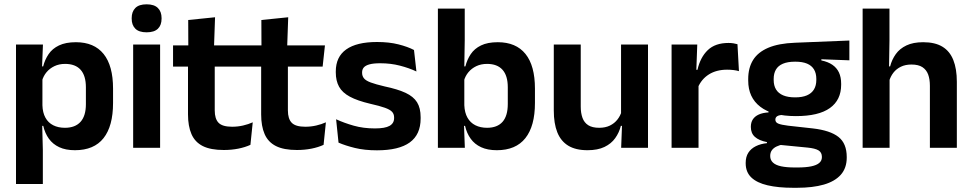

<svg xmlns="http://www.w3.org/2000/svg" viewBox="-20 -702 4616 912"><path d="M336 11.5Q292 11.5 261.5 -2.8Q231 -17 212.2 -43Q193.5 -69 185.5 -104H149L181.5 -202Q182.5 -167 195.8 -143Q209 -119 232.8 -107Q256.5 -95 288.5 -95Q337 -95 362.5 -123.2Q388 -151.5 388 -207V-287.5Q388 -342.5 363 -370.5Q338 -398.5 289 -398.5Q261 -398.5 238.5 -387.8Q216 -377 201 -359Q186 -341 179.5 -317.5L149.5 -386.5H185Q193 -418.5 210.8 -444.8Q228.5 -471 260.2 -486.2Q292 -501.5 340.5 -501.5Q427 -501.5 472 -445.8Q517 -390 517 -281V-213Q517 -103 471.8 -45.8Q426.5 11.5 336 11.5ZM56 172V-490.5H184L179 -366L181.5 -343.5V-147L180 -124L183.5 10.5V172Z M612.5 0V-490.5H740.5V0ZM676.5 -548.5Q640 -548.5 622.8 -565.8Q605.5 -583 605.5 -613.5V-616Q605.5 -646.5 622.8 -664Q640 -681.5 676.5 -681.5Q712.5 -681.5 730 -664Q747.5 -646.5 747.5 -616V-613.5Q747.5 -582.5 730 -565.5Q712.5 -548.5 676.5 -548.5Z M1043 10.5Q980.5 10.5 943.2 -8.2Q906 -27 889.5 -65Q873 -103 873 -158.5V-444.5H1000V-177.5Q1000 -137.5 1018.2 -118.8Q1036.5 -100 1082.5 -100Q1109.5 -100 1134.5 -105.8Q1159.5 -111.5 1180.5 -121L1169.5 -14Q1144.5 -2.5 1112.2 4Q1080 10.5 1043 10.5ZM802 -385.5V-486.5H1176L1165 -385.5ZM874.5 -477 874 -607 1001.5 -620 996.5 -477Z M1390.5 10.5Q1328 10.5 1290.8 -8.2Q1253.5 -27 1237 -65Q1220.5 -103 1220.5 -158.5V-444.5H1347.5V-177.5Q1347.5 -137.5 1365.8 -118.8Q1384 -100 1430 -100Q1457 -100 1482 -105.8Q1507 -111.5 1528 -121L1517 -14Q1492 -2.5 1459.8 4Q1427.5 10.5 1390.5 10.5ZM1149.5 -385.5V-486.5H1523.5L1512.5 -385.5ZM1222 -477 1221.5 -607 1349 -620 1344 -477Z M1770.5 12Q1711.5 12 1665.8 0.8Q1620 -10.5 1588 -24.5L1576.5 -135.5Q1614.5 -118 1660.2 -105Q1706 -92 1761 -92Q1809 -92 1830.5 -104.2Q1852 -116.5 1852 -141V-144Q1852 -160.5 1842.2 -171Q1832.5 -181.5 1808 -190.2Q1783.5 -199 1739 -209Q1677.5 -223.5 1641.8 -242.8Q1606 -262 1590.5 -290.2Q1575 -318.5 1575 -358V-362.5Q1575 -432 1624.5 -467.2Q1674 -502.5 1771 -502.5Q1828.5 -502.5 1872.8 -491.2Q1917 -480 1946.5 -464.5L1958 -362.5Q1923 -379 1879.5 -390.2Q1836 -401.5 1786 -401.5Q1753.5 -401.5 1734.8 -396.2Q1716 -391 1708 -381.5Q1700 -372 1700 -358.5V-356Q1700 -341 1708.8 -330Q1717.5 -319 1741 -310.2Q1764.5 -301.5 1807 -291.5Q1869 -278.5 1906.5 -261Q1944 -243.5 1961 -216.2Q1978 -189 1978 -145V-139Q1978 -63 1926.5 -25.5Q1875 12 1770.5 12Z M2340 11.5Q2296 11.5 2265.2 -2.8Q2234.5 -17 2215.8 -43Q2197 -69 2189 -104H2152.5L2185.5 -202Q2187 -167 2200.5 -143Q2214 -119 2238 -107Q2262 -95 2293.5 -95Q2342 -95 2367 -123.2Q2392 -151.5 2392 -208V-287.5Q2392 -342.5 2367 -370.5Q2342 -398.5 2293.5 -398.5Q2265 -398.5 2242.5 -387.8Q2220 -377 2205 -359Q2190 -341 2183.5 -317.5L2154.5 -386.5H2190.5Q2198.5 -418.5 2216 -444.8Q2233.5 -471 2264.8 -486.2Q2296 -501.5 2344.5 -501.5Q2431 -501.5 2476 -445.8Q2521 -390 2521 -281V-213Q2521 -103 2475.5 -45.8Q2430 11.5 2340 11.5ZM2060 0V-661H2187.5V-510L2185 -360.5L2185.5 -345V-150.5L2183.5 -120L2188 0Z M2738.5 -490.5V-195.5Q2738.5 -165 2746.8 -142.2Q2755 -119.5 2774.2 -107.2Q2793.5 -95 2826 -95Q2855.5 -95 2877 -105.5Q2898.5 -116 2912.5 -133.8Q2926.5 -151.5 2933 -173.5L2953 -104H2929Q2921 -72 2902.2 -45.8Q2883.5 -19.5 2851.2 -4Q2819 11.5 2770.5 11.5Q2714.5 11.5 2679.2 -10Q2644 -31.5 2627.2 -73.5Q2610.5 -115.5 2610.5 -177V-490.5ZM3058 -490.5V0H2930.5L2935 -119L2930 -129.5V-490.5Z M3294.5 -285 3262 -370.5H3293Q3306.5 -430 3342 -464Q3377.5 -498 3440.5 -498Q3453.5 -498 3464 -496.2Q3474.5 -494.5 3483 -492L3490 -364Q3479 -367.5 3464.5 -369.2Q3450 -371 3434 -371Q3383 -371 3347.2 -348.5Q3311.5 -326 3294.5 -285ZM3170 0V-490.5H3292L3286.5 -340L3298 -335.5V0Z M3760.5 -150.5Q3649 -150.5 3591.5 -194.8Q3534 -239 3534 -319V-326.5Q3534 -379.5 3557 -416.8Q3580 -454 3629 -475Q3678 -496 3756 -499L4014.5 -509.5V-415.5L3881.5 -420.5V-415Q3913 -408.5 3933.8 -394.2Q3954.5 -380 3965 -357.8Q3975.5 -335.5 3975.5 -304V-299.5Q3975.5 -227 3922 -188.8Q3868.5 -150.5 3760.5 -150.5ZM3754.5 93.5H3768.5Q3807.5 93.5 3833 88.2Q3858.5 83 3871.2 72.2Q3884 61.5 3884 44.5V43Q3884 22 3867.8 12.2Q3851.5 2.5 3815.5 -1L3672 -15L3701.5 -16.5Q3683 -13 3668.8 -6.2Q3654.5 0.5 3646.5 11.5Q3638.5 22.5 3638.5 38.5V39.5Q3638.5 58 3651.5 70.2Q3664.5 82.5 3690.5 88Q3716.5 93.5 3754.5 93.5ZM3747.5 190Q3676.5 190 3626 178.2Q3575.5 166.5 3548.8 141Q3522 115.5 3522 73.5V71.5Q3522 43 3534.5 23.5Q3547 4 3570 -7.5Q3593 -19 3623 -22V-27Q3585 -34.5 3565.8 -51.8Q3546.5 -69 3546.5 -99V-99.5Q3546.5 -120.5 3556 -135Q3565.5 -149.5 3584.2 -158Q3603 -166.5 3630.5 -168V-182.5L3739 -155.5L3704 -156.5Q3681 -156 3672 -150.2Q3663 -144.5 3663 -134V-133.5Q3663 -120.5 3677 -114.8Q3691 -109 3723.5 -105L3841 -92Q3923.5 -82.5 3962.8 -51.5Q4002 -20.5 4002 44V46.5Q4002 96 3974 127.8Q3946 159.5 3893.2 174.8Q3840.5 190 3765.5 190ZM3757 -239.5Q3790.5 -239.5 3812.8 -249Q3835 -258.5 3846.2 -277Q3857.5 -295.5 3857.5 -322V-327.5Q3857.5 -354 3846.5 -372.2Q3835.5 -390.5 3813.5 -399.8Q3791.5 -409 3758 -409H3756.5Q3721 -409 3698.5 -399.2Q3676 -389.5 3665.5 -371.2Q3655 -353 3655 -327.5V-322Q3655 -295.5 3666.2 -277Q3677.5 -258.5 3700.2 -249Q3723 -239.5 3757 -239.5Z M4397 0V-294.5Q4397 -325.5 4388.8 -348Q4380.5 -370.5 4361.5 -383Q4342.5 -395.5 4309.5 -395.5Q4280.5 -395.5 4259 -385Q4237.5 -374.5 4223.8 -356.8Q4210 -339 4203.5 -316.5L4177.5 -386.5H4208Q4216.5 -419 4235 -445Q4253.5 -471 4285.5 -486.2Q4317.5 -501.5 4365 -501.5Q4421.5 -501.5 4456.5 -480.2Q4491.5 -459 4508.2 -417Q4525 -375 4525 -313V0ZM4077.5 0V-661H4205V-510L4202.5 -357.5L4205.5 -348V0Z"/></svg>

Font: Anek Bangla SemiBold
Style: Regular
Weight: 600
Designer: Sulekha Rajkumar (Bangla), Yesha Goshar (Latin)
Foundry: Ek Type
Version: Version 1.003